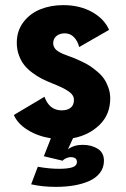

<svg xmlns="http://www.w3.org/2000/svg" viewBox="-20 -532 490 749"><path d="M224.5 95 151 77.5 178.5 7.5Q127.5 -0.5 88 -25Q48.5 -49.5 34 -83.5L153.5 -154.5Q172.5 -101.5 220.5 -101.5Q243 -101.5 255.8 -111.8Q268.5 -122 268.5 -142.5Q268.5 -161.5 247 -176Q225.5 -190.5 185.5 -206Q162 -215.5 144 -224.5Q126 -233.5 106.8 -247.8Q87.5 -262 74.8 -278Q62 -294 53.8 -316.5Q45.5 -339 45.5 -365.5Q45.5 -411.5 71.2 -445.5Q97 -479.5 137.5 -495.8Q178 -512 226.5 -512Q291 -512 339 -485.2Q387 -458.5 405.5 -415.5L289 -348.5Q282.5 -373 268 -387.5Q253.5 -402 232.5 -402Q213.5 -402 200.5 -391.8Q187.5 -381.5 187.5 -363.5Q187.5 -354 192.5 -345.8Q197.5 -337.5 207.2 -331.5Q217 -325.5 225 -322Q233 -318.5 244.5 -314.5Q260 -309 270 -305Q280 -301 299 -292Q318 -283 331 -274.5Q344 -266 360.2 -252.2Q376.5 -238.5 386.2 -224Q396 -209.5 403 -189.8Q410 -170 410 -148Q410 -85.5 368.5 -45Q327 -4.5 265 7L245 50.5Q268.5 33 302 33Q336.5 33 361 48.2Q385.5 63.5 385.5 95Q385.5 122 370 142.2Q354.5 162.5 327.8 174.2Q301 186 268.2 191.5Q235.5 197 197.5 197Q146 197 101.5 187L127.5 118.5Q172.5 126.5 210 126.5Q243.5 126.5 261.8 120.8Q280 115 280 99.5Q280 81 255.5 81Q247.5 81 238 85.2Q228.5 89.5 224.5 95Z"/></svg>

Font: League Mono Condensed
Style: Bold
Weight: 700
Width: 1
Designer: Tyler Finck
Foundry: The League of Moveable Type / Tyler Finck
Version: Version 2.210